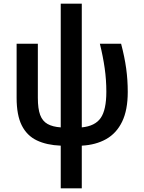

<svg xmlns="http://www.w3.org/2000/svg" viewBox="-20 -780 781 1040"><path d="M309 240V9Q233 6 179.5 -19.5Q126 -45 98 -100.5Q70 -156 70 -250V-543H185V-250Q185 -191 197.5 -157.5Q210 -124 237.5 -108.5Q265 -93 309 -90V-760H423V-90Q495 -97 525.5 -141Q556 -185 556 -283Q556 -348 547 -411Q538 -474 521 -543H636Q655 -471 663.5 -409Q672 -347 672 -282Q672 -184 641.5 -121Q611 -58 555 -26.5Q499 5 423 9V240Z"/></svg>

Font: Noto Sans SemiCondensed SemiBold
Style: Regular
Weight: 600
Width: 4
Designer: Monotype Design Team
Foundry: Monotype Imaging Inc.
Version: Version 2.013; ttfautohint (v1.8.4.7-5d5b)